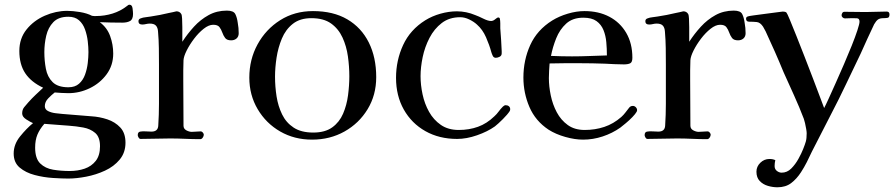

<svg xmlns="http://www.w3.org/2000/svg" viewBox="-20 -589 3791 814"><path d="M404 31Q404 -8 383.5 -25.5Q363 -43 332.5 -48.5Q302 -54 273 -56L168 -64Q148 -41 138.5 -18Q129 5 129 37Q129 83 150.5 104Q172 125 205.5 130.5Q239 136 275 136Q310 136 339 126Q368 116 386 93Q404 70 404 31ZM355 -368Q355 -389 352 -414.5Q349 -440 340.5 -464Q332 -488 315 -503Q298 -518 270 -518Q228 -518 206 -495Q184 -472 176 -437.5Q168 -403 168 -368Q168 -332 174.5 -297.5Q181 -263 203 -241Q225 -219 270 -219Q298 -219 315 -234Q332 -249 340.5 -272.5Q349 -296 352 -321.5Q355 -347 355 -368ZM544 -530Q544 -507 531.5 -500Q519 -493 499 -493Q475 -493 451 -493.5Q427 -494 403 -495Q434 -472 447 -436Q460 -400 460 -362Q460 -312 432 -274Q404 -236 360.5 -215Q317 -194 270 -194Q255 -194 240.5 -195Q226 -196 212 -197Q199 -187 184.5 -172Q170 -157 170 -139Q170 -125 184 -118Q198 -111 216 -109Q234 -107 244 -106L367 -96Q402 -94 435 -83Q468 -72 490 -48.5Q512 -25 512 16Q512 58 487.5 87.5Q463 117 425 134.5Q387 152 345.5 160Q304 168 270 168Q243 168 204 165.5Q165 163 127 153Q89 143 63.5 121.5Q38 100 38 62Q38 23 65 -10.5Q92 -44 120 -67Q108 -72 91 -83Q74 -94 74 -108Q74 -124 82.5 -134.5Q91 -145 100 -155Q115 -172 131 -187Q147 -202 163 -217Q112 -241 87 -278.5Q62 -316 62 -373Q62 -426 92.5 -464Q123 -502 170 -522.5Q217 -543 265 -543Q288 -543 318.5 -538Q349 -533 370 -522Q375 -521 379 -521Q383 -521 387 -521Q423 -521 457 -531.5Q491 -542 519 -564Q521 -566 523.5 -567.5Q526 -569 529 -569Q540 -569 542 -553.5Q544 -538 544 -530Z M992 -448Q992 -434 983 -426Q974 -418 960 -418Q942 -418 934.5 -428Q927 -438 922.5 -451Q918 -464 910.5 -474Q903 -484 884 -484Q865 -484 843.5 -467Q822 -450 803 -425Q784 -400 771.5 -375Q759 -350 758 -334Q757 -313 757 -291.5Q757 -270 757 -249Q757 -201 757.5 -152.5Q758 -104 758 -56Q758 -43 770 -36.5Q782 -30 793 -30Q803 -30 812 -31Q821 -32 831 -32Q836 -32 840 -27Q844 -22 844 -18Q844 -12 839.5 -5.5Q835 1 829 1Q797 1 765 -0.5Q733 -2 701 -2Q670 -2 639 -1Q608 0 576 0Q571 0 567.5 -6Q564 -12 564 -16Q564 -29 574 -31Q585 -33 598 -32Q611 -31 622 -31Q650 -31 651 -57Q654 -103 654 -149Q654 -195 654 -241V-315Q654 -350 653.5 -385Q653 -420 650 -455Q649 -472 641 -480.5Q633 -489 615 -489Q607 -489 599 -487Q591 -485 583 -485Q567 -485 567 -499Q567 -508 576 -511Q586 -515 597.5 -516Q609 -517 619 -519Q659 -525 696 -534Q699 -534 713 -537.5Q727 -541 728 -541Q742 -541 749 -529Q751 -526 752 -510Q753 -494 753 -473.5Q753 -453 753 -435.5Q753 -418 753 -412Q775 -446 802.5 -476Q830 -506 864.5 -525Q899 -544 942 -544Q970 -544 977.5 -529.5Q985 -515 988 -492Q990 -482 991 -470.5Q992 -459 992 -448Z M1461 -266Q1461 -307 1455 -350Q1449 -393 1432 -430Q1415 -467 1383.5 -489.5Q1352 -512 1300 -512Q1252 -512 1221.5 -488Q1191 -464 1175 -425.5Q1159 -387 1152.5 -344.5Q1146 -302 1146 -264Q1146 -222 1152.5 -180.5Q1159 -139 1176 -104Q1193 -69 1225 -48Q1257 -27 1308 -27Q1358 -27 1388.5 -49Q1419 -71 1434.5 -107Q1450 -143 1455.5 -185Q1461 -227 1461 -266ZM1575 -262Q1575 -186 1538.5 -126Q1502 -66 1440.5 -31.5Q1379 3 1303 3Q1228 3 1168 -31.5Q1108 -66 1072.5 -126Q1037 -186 1037 -260Q1037 -337 1072 -401Q1107 -465 1168 -503.5Q1229 -542 1307 -542Q1393 -542 1452.5 -507Q1512 -472 1543.5 -409Q1575 -346 1575 -262Z M2143 -126Q2143 -124 2142.5 -122Q2142 -120 2141 -118Q2132 -104 2112 -84Q2092 -64 2078 -53Q2047 -31 2002.5 -15.5Q1958 0 1918 0Q1842 0 1783.5 -33Q1725 -66 1692 -124.5Q1659 -183 1659 -259Q1659 -333 1689 -398Q1719 -463 1783 -503Q1812 -521 1847.5 -531Q1883 -541 1917 -541Q1937 -541 1956.5 -537Q1976 -533 1995 -525Q2009 -520 2029 -510Q2049 -500 2062 -500Q2071 -500 2079.5 -507.5Q2088 -515 2093 -515Q2097 -515 2099 -511Q2101 -501 2101 -490Q2101 -479 2101 -469Q2103 -444 2104.5 -420Q2106 -396 2107 -372Q2107 -370 2107 -367.5Q2107 -365 2107 -363Q2107 -353 2098.5 -348.5Q2090 -344 2082 -344Q2073 -344 2069 -352.5Q2065 -361 2063 -368Q2055 -398 2040.5 -431Q2026 -464 2002 -485Q1989 -497 1969.5 -506.5Q1950 -516 1931 -516Q1885 -516 1853 -491.5Q1821 -467 1801 -428.5Q1781 -390 1772 -347Q1763 -304 1763 -266Q1763 -229 1771.5 -189Q1780 -149 1799 -115Q1818 -81 1849 -59.5Q1880 -38 1925 -38Q1969 -38 2006.5 -51.5Q2044 -65 2076 -96Q2086 -105 2094 -116Q2102 -127 2112 -137Q2118 -143 2124 -143Q2132 -143 2137.5 -138.5Q2143 -134 2143 -126Z M2553 -354Q2553 -382 2550.5 -410Q2548 -438 2538.5 -461.5Q2529 -485 2509 -499.5Q2489 -514 2453 -514Q2408 -514 2380.5 -489Q2353 -464 2338 -426.5Q2323 -389 2316 -352Q2338 -351 2360.5 -350.5Q2383 -350 2405 -350Q2442 -350 2479 -351.5Q2516 -353 2553 -354ZM2681 -122Q2681 -119 2679 -115Q2674 -106 2661 -92.5Q2648 -79 2633.5 -67Q2619 -55 2610 -48Q2576 -24 2535 -10.5Q2494 3 2452 3Q2417 3 2376.5 -8.5Q2336 -20 2306 -39Q2250 -76 2224.5 -135.5Q2199 -195 2199 -260Q2199 -334 2228 -398Q2257 -462 2321 -502Q2350 -520 2387 -531Q2424 -542 2458 -542Q2518 -542 2563.5 -518Q2609 -494 2635 -449.5Q2661 -405 2661 -344Q2661 -325 2651.5 -320.5Q2642 -316 2625 -316Q2605 -316 2585 -317Q2565 -318 2545 -319Q2518 -320 2491.5 -320.5Q2465 -321 2439 -321Q2407 -321 2374.5 -321Q2342 -321 2310 -320Q2309 -304 2308 -289Q2307 -274 2307 -258Q2307 -223 2315 -184.5Q2323 -146 2340.5 -113Q2358 -80 2387 -59Q2416 -38 2459 -38Q2503 -38 2542 -51Q2581 -64 2614 -93Q2624 -102 2631.5 -112Q2639 -122 2647 -132Q2653 -140 2663 -140Q2670 -140 2675.5 -134.5Q2681 -129 2681 -122Z M3141 -448Q3141 -434 3132 -426Q3123 -418 3109 -418Q3091 -418 3083.5 -428Q3076 -438 3071.5 -451Q3067 -464 3059.5 -474Q3052 -484 3033 -484Q3014 -484 2992.5 -467Q2971 -450 2952 -425Q2933 -400 2920.5 -375Q2908 -350 2907 -334Q2906 -313 2906 -291.5Q2906 -270 2906 -249Q2906 -201 2906.5 -152.5Q2907 -104 2907 -56Q2907 -43 2919 -36.5Q2931 -30 2942 -30Q2952 -30 2961 -31Q2970 -32 2980 -32Q2985 -32 2989 -27Q2993 -22 2993 -18Q2993 -12 2988.5 -5.5Q2984 1 2978 1Q2946 1 2914 -0.5Q2882 -2 2850 -2Q2819 -2 2788 -1Q2757 0 2725 0Q2720 0 2716.5 -6Q2713 -12 2713 -16Q2713 -29 2723 -31Q2734 -33 2747 -32Q2760 -31 2771 -31Q2799 -31 2800 -57Q2803 -103 2803 -149Q2803 -195 2803 -241V-315Q2803 -350 2802.5 -385Q2802 -420 2799 -455Q2798 -472 2790 -480.5Q2782 -489 2764 -489Q2756 -489 2748 -487Q2740 -485 2732 -485Q2716 -485 2716 -499Q2716 -508 2725 -511Q2735 -515 2746.5 -516Q2758 -517 2768 -519Q2808 -525 2845 -534Q2848 -534 2862 -537.5Q2876 -541 2877 -541Q2891 -541 2898 -529Q2900 -526 2901 -510Q2902 -494 2902 -473.5Q2902 -453 2902 -435.5Q2902 -418 2902 -412Q2924 -446 2951.5 -476Q2979 -506 3013.5 -525Q3048 -544 3091 -544Q3119 -544 3126.5 -529.5Q3134 -515 3137 -492Q3139 -482 3140 -470.5Q3141 -459 3141 -448Z M3751 -528Q3751 -515 3743.5 -513.5Q3736 -512 3726 -512Q3710 -512 3702 -506Q3694 -500 3686 -486Q3671 -455 3657 -424Q3643 -393 3629 -362Q3598 -298 3567.5 -233.5Q3537 -169 3504 -106Q3483 -66 3463 -26Q3443 14 3422 54Q3412 76 3400.5 98.5Q3389 121 3376 141Q3358 169 3334.5 187Q3311 205 3276 205Q3256 205 3235.5 199Q3215 193 3201 178.5Q3187 164 3187 139Q3187 117 3203.5 101Q3220 85 3242 85Q3257 85 3267 90Q3264 102 3264 115Q3264 128 3273.5 135.5Q3283 143 3294 143Q3317 143 3334.5 125.5Q3352 108 3365 84.5Q3378 61 3385 43Q3393 23 3396.5 10.5Q3400 -2 3400 -24Q3400 -30 3398 -42Q3396 -54 3393 -67Q3390 -80 3388 -85Q3369 -135 3346.5 -184.5Q3324 -234 3302 -283Q3284 -327 3265 -370Q3246 -413 3226 -456Q3223 -461 3220.5 -466Q3218 -471 3215 -476Q3203 -494 3188.5 -495.5Q3174 -497 3156 -497Q3143 -497 3143 -510Q3143 -518 3153 -520Q3155 -521 3176.5 -524Q3198 -527 3225.5 -530.5Q3253 -534 3275 -537Q3297 -540 3299 -540Q3309 -540 3314 -536Q3317 -533 3328.5 -505.5Q3340 -478 3356.5 -436.5Q3373 -395 3391.5 -347.5Q3410 -300 3427 -255.5Q3444 -211 3456.5 -177.5Q3469 -144 3474 -131Q3480 -142 3493 -170.5Q3506 -199 3523 -237Q3540 -275 3558 -316.5Q3576 -358 3591 -395.5Q3606 -433 3615 -460.5Q3624 -488 3624 -497Q3624 -511 3613 -511.5Q3602 -512 3592 -512Q3585 -512 3577.5 -511.5Q3570 -511 3562 -511Q3557 -511 3552.5 -515Q3548 -519 3548 -524Q3548 -529 3551 -534Q3554 -539 3560 -539Q3583 -539 3605.5 -538.5Q3628 -538 3650 -538Q3673 -538 3695 -539Q3717 -540 3739 -540Q3751 -540 3751 -528Z"/></svg>

Font: Kaisei Decol Medium
Style: Regular
Weight: 500
Designer: Font-Kai, 金井和夫
Foundry: KAZUO KANAI
Version: Version 5.003